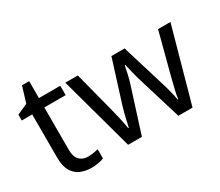

<svg xmlns="http://www.w3.org/2000/svg" viewBox="-118 -928 1382 1208"><g transform="rotate(-30 573.5 -324.5)"><path d="M264 -62Q284 -62 305 -65.5Q326 -69 339 -73V-6Q325 1 299 5.5Q273 10 249 10Q207 10 171.5 -4.5Q136 -19 114 -55Q92 -91 92 -156V-468H16V-510L93 -545L128 -659H180V-536H335V-468H180V-158Q180 -109 203.5 -85.5Q227 -62 264 -62Z M792 -303Q779 -344 769.5 -383.5Q760 -423 755 -445H751Q747 -423 738 -383.5Q729 -344 715 -302L619 -1H519L372 -537H463L537 -251Q548 -208 558 -164Q568 -120 572 -91H576Q580 -108 585.5 -133Q591 -158 598 -185.5Q605 -213 612 -235L707 -537H803L895 -235Q906 -201 916.5 -161Q927 -121 931 -92H935Q938 -117 948.5 -161Q959 -205 971 -251L1046 -537H1136L987 -1H884Z"/></g></svg>

Font: Noto Sans SignWriting
Style: Regular
Weight: 400
Designer: Monotype Design Team
Foundry: Monotype Imaging Inc.
Version: Version 2.004; ttfautohint (v1.8.4.7-5d5b)